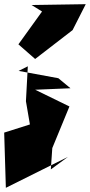

<svg xmlns="http://www.w3.org/2000/svg" viewBox="-41 -810 430 918"><path d="M202 0 209 -102 291 -301 127 -381 296 -388 238 -436 48 -471 92 -493 83 -326 102 -215 -21 -176 -13 88 284 -60ZM160 -755 47 -598 127 -528 306 -666 369 -790 110 -786Z"/></svg>

Font: Asimov Silicon
Style: Regular
Weight: 400
Designer: Google
Version: Version 2.000980; 2014